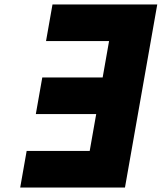

<svg xmlns="http://www.w3.org/2000/svg" viewBox="-20 -845 728 865"><path d="M216.5 -825 187.4 -660H471.4L442.5 -496H170.5L141.4 -331H413.4L384.1 -165H100.1L71 0H543L688.5 -825Z"/></svg>

Font: Hussar Wysoki
Style: Obl
Weight: 700
Foundry: Cannot Into Space Fonts
Version: Version 0.92